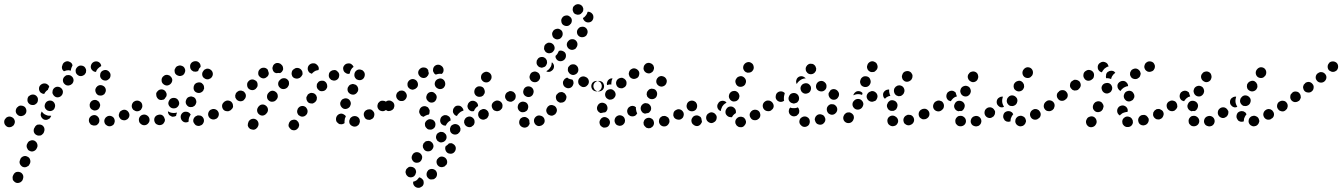

<svg xmlns="http://www.w3.org/2000/svg" viewBox="-45 -582 6404 916"><path d="M16 275Q18 280 22 283Q25 287 30 289Q34 291 39 291Q44 291 49 289Q53 288 57 284Q61 281 63 276L64 273Q68 263 65 254Q61 244 52 240Q42 236 32 239Q23 243 19 252L17 256Q15 260 15 265Q15 270 16 275ZM63 214Q68 216 73 216Q78 216 82 214Q87 212 91 209Q94 206 96 201L98 198Q102 188 98 178Q95 169 85 165Q76 160 66 164Q56 168 52 177L51 181Q46 190 50 200Q54 209 63 214ZM84 124Q86 129 89 133Q92 136 97 138Q106 143 116 139Q126 135 130 126L132 122Q134 118 134 113Q134 108 132 103Q130 98 127 95Q123 91 119 89Q109 85 100 89Q90 92 86 102L84 105Q82 110 82 115Q82 120 84 124ZM131 63Q135 65 140 65Q145 65 150 64Q154 62 158 58Q162 55 164 50L165 47Q169 38 166 28Q162 18 153 14Q148 12 143 12Q138 12 133 13Q129 15 125 19Q122 22 120 27L118 30Q114 39 117 49Q121 59 131 63ZM19 -18Q11 -25 1 -26Q-9 -26 -17 -19V-18Q-25 -11 -25 -1Q-25 10 -18 17Q-11 25 -1 25Q10 25 17 18H18Q25 10 26 0Q26 -10 19 -18ZM499 9Q501 5 502 0Q503 -4 502 -9Q500 -20 492 -25Q483 -31 473 -29Q468 -28 464 -25Q459 -22 457 -18Q454 -14 453 -9Q452 -4 453 0Q455 11 464 16Q472 22 482 20H483Q487 19 492 16Q496 14 499 9ZM404 17Q409 17 414 16Q418 14 422 10Q429 3 429 -7Q429 -18 422 -25Q419 -29 414 -31Q410 -33 405 -33Q400 -33 395 -31Q390 -29 387 -26Q379 -19 379 -8Q379 2 386 9Q386 10 386 10Q390 14 395 15Q399 17 404 17ZM572 -28Q573 -33 572 -38Q571 -42 568 -47Q563 -55 553 -58Q543 -60 534 -54Q529 -52 526 -47Q524 -43 523 -39Q521 -34 522 -29Q523 -24 526 -20Q531 -11 541 -9Q552 -6 560 -12H561Q565 -15 568 -19Q571 -23 572 -28ZM164 -12Q169 -10 174 -10Q179 -10 183 -12Q188 -14 192 -17Q195 -20 197 -25L199 -28Q199 -29 199 -29Q199 -30 199 -30Q196 -30 193 -30Q184 -29 176 -33Q167 -36 161 -42Q157 -46 154 -50Q154 -50 154 -49Q153 -49 153 -49L152 -45Q147 -36 151 -26Q155 -17 164 -12ZM74 -71Q71 -74 66 -76Q61 -78 57 -78Q52 -79 47 -77Q42 -75 39 -71H38Q31 -64 30 -53Q30 -43 37 -36Q41 -32 45 -30Q50 -28 55 -28Q60 -28 64 -30Q69 -31 73 -35Q81 -42 81 -53Q81 -63 74 -71ZM629 -91Q626 -95 622 -98Q618 -101 613 -102Q608 -102 603 -101Q599 -100 595 -97H594Q586 -91 584 -81Q582 -71 588 -62Q591 -58 595 -56Q600 -53 604 -52Q609 -51 614 -52Q619 -53 623 -56V-57Q632 -62 634 -73Q635 -83 629 -91ZM202 -101Q192 -104 183 -100Q174 -96 170 -86Q168 -81 168 -76Q168 -71 170 -67Q172 -62 176 -59Q179 -55 184 -54Q194 -50 203 -54Q213 -58 216 -68Q220 -78 216 -87Q212 -97 202 -101ZM385 -69Q383 -73 383 -78Q382 -83 384 -88Q387 -98 397 -103Q406 -107 416 -104Q420 -102 424 -99Q428 -96 430 -91Q432 -87 433 -82Q433 -77 431 -72Q429 -65 423 -60Q416 -55 409 -55Q407 -55 405 -55Q405 -55 404 -55Q403 -55 402 -56Q401 -56 400 -56Q395 -58 391 -61Q387 -65 385 -69ZM129 -124Q122 -131 112 -131Q102 -131 94 -124H93Q86 -117 86 -106Q85 -96 93 -88Q100 -81 110 -81Q121 -80 128 -88H129Q136 -95 136 -106Q137 -116 129 -124ZM250 -128Q256 -136 255 -147Q253 -157 245 -163Q237 -169 226 -168Q216 -166 210 -158Q207 -154 206 -149Q205 -144 205 -139Q206 -134 209 -130Q211 -126 215 -123Q223 -116 234 -118Q244 -120 250 -128ZM426 -127Q430 -126 435 -126Q440 -126 445 -128Q449 -130 453 -133Q456 -137 458 -142Q462 -151 458 -161Q454 -170 444 -174Q439 -176 434 -176Q429 -176 425 -174Q420 -172 417 -168Q413 -165 412 -160H411Q408 -150 412 -141Q416 -131 426 -127ZM156 -136Q152 -138 148 -141Q141 -149 141 -159Q141 -170 149 -177Q157 -184 167 -184Q178 -184 185 -176Q186 -175 188 -173Q189 -171 190 -168Q186 -162 184 -155Q184 -154 184 -154Q180 -151 176 -148Q170 -142 166 -134Q161 -134 156 -136ZM299 -216Q295 -220 291 -222Q286 -224 281 -224Q276 -224 272 -223Q267 -221 264 -217H263Q256 -210 255 -200Q255 -189 262 -182Q266 -178 270 -176Q275 -174 280 -174Q285 -174 289 -176Q294 -177 297 -181H298Q305 -188 306 -198Q306 -209 299 -216ZM454 -198Q464 -196 472 -203Q481 -209 482 -219Q484 -230 477 -238Q471 -246 461 -248Q451 -249 442 -243Q434 -237 433 -227V-226Q431 -216 437 -208Q444 -199 454 -198ZM352 -222Q357 -224 360 -228Q363 -232 365 -236Q366 -241 366 -246Q366 -251 363 -256Q359 -265 349 -268Q339 -271 330 -267V-266H329Q325 -264 322 -260Q319 -257 317 -252Q315 -247 316 -242Q316 -237 318 -233Q323 -224 333 -220Q343 -217 352 -222ZM411 -289H412Q422 -290 430 -283Q437 -277 438 -267Q433 -264 429 -261Q421 -255 416 -247Q414 -243 413 -239Q403 -239 396 -246Q389 -252 388 -262Q388 -272 394 -280Q401 -288 411 -289ZM260 -242Q253 -247 251 -255Q249 -264 253 -271L254 -275Q258 -284 268 -288Q278 -292 287 -287Q292 -285 296 -281Q300 -276 301 -270Q298 -265 296 -259Q293 -252 293 -245Q288 -246 282 -247Q272 -247 263 -243Q261 -243 260 -242Z M927 -14Q926 -18 923 -22Q920 -26 915 -29Q911 -31 906 -31Q901 -32 896 -31L895 -30Q885 -27 880 -18Q875 -9 878 1Q880 5 883 9Q886 13 890 16Q895 18 900 19Q905 19 909 18L910 17Q920 15 925 5Q930 -4 927 -14ZM664 4Q670 -4 668 -15Q666 -25 657 -31Q657 -31 657 -31Q648 -37 638 -35Q628 -33 622 -25Q616 -16 618 -6Q619 4 628 10Q629 11 629 11Q638 17 648 15Q658 13 664 4ZM740 -1Q742 -6 742 -11Q741 -16 739 -20Q735 -30 726 -34Q716 -37 707 -33H706Q696 -29 692 -19Q689 -9 693 0Q697 10 707 13Q716 17 726 13H727Q731 11 735 7Q738 3 740 -1ZM824 -6Q821 -9 819 -14Q817 -19 817 -24Q817 -24 817 -25Q817 -35 825 -43Q833 -50 843 -49Q850 -49 856 -45Q862 -41 865 -35Q862 -32 861 -29Q856 -21 855 -11Q855 -6 855 -2Q852 0 849 1Q845 2 842 2Q837 2 832 0Q828 -2 824 -6ZM996 -49Q991 -58 981 -61Q971 -64 962 -59H961Q952 -54 949 -44Q946 -34 951 -25Q956 -16 966 -13Q976 -10 985 -15H986Q995 -20 998 -30Q1001 -40 996 -49ZM761 -35Q759 -39 757 -43Q756 -47 756 -51Q761 -48 766 -46Q774 -43 783 -43H784H785Q792 -43 799 -45Q799 -44 799 -43Q796 -37 795 -29Q791 -27 787 -26Q782 -25 778 -25Q773 -26 769 -29Q764 -31 761 -35ZM591 -58Q595 -55 600 -53Q604 -51 609 -51Q614 -51 619 -53Q623 -55 627 -58Q630 -62 632 -67Q634 -71 634 -76V-77Q634 -88 627 -95Q619 -102 609 -102Q604 -102 599 -100Q595 -98 591 -95Q588 -91 586 -86Q584 -82 584 -77V-76Q584 -71 586 -66Q588 -62 591 -58ZM1062 -89Q1059 -94 1055 -97Q1051 -100 1046 -101Q1041 -102 1037 -101Q1032 -101 1027 -98V-97Q1018 -92 1015 -82Q1013 -72 1018 -63Q1020 -59 1024 -56Q1028 -53 1033 -52Q1038 -51 1043 -51Q1048 -52 1052 -55H1053Q1062 -60 1064 -70Q1067 -80 1062 -89ZM784 -65H785Q795 -65 802 -72Q810 -80 810 -90Q809 -100 802 -108Q795 -115 784 -115Q773 -115 766 -108Q759 -100 758 -90Q758 -80 766 -72Q773 -65 783 -65ZM855 -73Q860 -71 865 -71Q870 -71 874 -72Q879 -74 883 -77Q886 -80 889 -85V-86Q894 -95 890 -105Q887 -115 878 -119Q873 -121 868 -122Q863 -122 858 -120Q854 -119 850 -116Q846 -112 844 -108V-107Q839 -98 842 -88Q846 -78 855 -73ZM701 -124Q701 -124 701 -125Q700 -130 700 -135Q701 -140 704 -144Q707 -148 711 -151Q715 -154 720 -155Q730 -157 738 -152Q747 -146 749 -136Q750 -136 750 -136Q750 -133 750 -129Q750 -126 749 -123Q744 -117 740 -110Q738 -108 736 -107Q734 -106 731 -106Q721 -103 712 -108Q704 -114 701 -124ZM879 -157Q880 -152 883 -148Q886 -144 890 -142Q899 -137 909 -139Q919 -142 925 -150V-151Q928 -156 929 -160Q929 -165 928 -170Q927 -175 924 -179Q921 -183 917 -186Q908 -191 898 -188Q888 -186 882 -177V-176Q879 -172 879 -167Q878 -162 879 -157ZM734 -181Q742 -174 752 -174Q762 -175 769 -182L770 -183Q777 -191 777 -201Q776 -211 768 -218Q765 -222 760 -223Q755 -225 751 -225Q746 -225 741 -223Q737 -220 733 -217L732 -216Q725 -208 726 -198Q726 -188 734 -181ZM931 -208Q935 -205 940 -204Q945 -203 950 -204Q954 -205 959 -208Q963 -210 965 -214L966 -215Q972 -224 970 -234Q968 -244 959 -250Q955 -253 950 -254Q945 -255 940 -254Q936 -253 931 -250Q927 -247 925 -243L924 -242Q918 -234 920 -223Q922 -213 931 -208ZM789 -252Q787 -248 788 -243Q788 -238 790 -233Q795 -224 805 -221Q814 -217 824 -222H825Q834 -227 837 -237Q841 -246 836 -256Q832 -265 822 -268Q812 -272 803 -267H802Q797 -265 794 -261Q791 -257 789 -252ZM889 -240H888Q883 -240 878 -241Q874 -243 870 -246Q866 -250 864 -254Q862 -259 862 -264Q861 -274 868 -282Q875 -289 885 -290H886Q896 -291 904 -284Q912 -277 912 -266Q912 -266 912 -265Q912 -264 912 -263Q909 -260 906 -256L905 -255Q902 -249 900 -243Q897 -242 894 -241Q892 -240 889 -240Z M1381 8Q1380 3 1377 -1Q1374 -5 1370 -8Q1361 -13 1351 -10Q1341 -8 1336 1L1335 2Q1333 6 1332 11Q1331 16 1332 21Q1334 25 1337 29Q1340 33 1344 36Q1353 41 1363 39Q1373 36 1378 27H1379Q1381 22 1382 17Q1383 13 1381 8ZM1178 -11Q1169 -17 1159 -15Q1149 -13 1143 -5L1141 -2Q1139 2 1138 7Q1137 12 1137 16Q1138 21 1141 26Q1144 30 1148 33Q1152 35 1157 36Q1162 37 1166 37Q1171 36 1176 33Q1180 30 1183 26L1184 24Q1190 15 1188 5Q1186 -5 1178 -11ZM1669 8Q1671 4 1672 -1Q1672 -6 1671 -11Q1668 -21 1658 -26Q1649 -30 1639 -27H1638Q1634 -25 1630 -22Q1626 -19 1624 -14Q1622 -10 1621 -5Q1621 0 1622 5Q1626 15 1635 19Q1644 24 1654 21H1655Q1659 19 1663 16Q1667 13 1669 8ZM1566 4Q1562 1 1560 -3Q1558 -8 1558 -13V-14Q1558 -24 1565 -32Q1572 -39 1582 -40Q1587 -40 1592 -38Q1596 -36 1600 -33Q1601 -32 1603 -30Q1604 -28 1605 -27Q1604 -26 1604 -25Q1599 -16 1599 -6Q1598 0 1599 5Q1596 8 1592 9Q1588 11 1584 11Q1579 11 1574 10Q1570 8 1566 4ZM1738 -48Q1735 -52 1732 -55Q1728 -59 1723 -60Q1718 -61 1713 -60Q1708 -60 1704 -57H1703Q1694 -52 1691 -42Q1689 -32 1694 -23Q1696 -18 1700 -15Q1704 -12 1709 -11Q1714 -10 1719 -10Q1724 -11 1728 -14H1729Q1738 -19 1740 -29Q1743 -39 1738 -48ZM1422 -56Q1421 -61 1418 -65Q1416 -69 1412 -72Q1403 -78 1393 -76Q1383 -74 1377 -65L1376 -64Q1374 -60 1373 -55Q1372 -50 1373 -45Q1374 -41 1377 -36Q1379 -32 1384 -30Q1392 -24 1402 -26Q1412 -28 1418 -37H1419Q1421 -42 1422 -46Q1423 -51 1422 -56ZM1222 -79Q1218 -82 1213 -83Q1208 -84 1203 -83Q1198 -82 1194 -79Q1190 -76 1187 -72L1186 -70Q1180 -61 1182 -51Q1184 -41 1193 -35Q1197 -32 1202 -31Q1207 -30 1211 -31Q1216 -32 1220 -35Q1225 -38 1227 -42L1229 -44Q1235 -53 1233 -63Q1231 -73 1222 -79ZM1805 -72Q1806 -77 1805 -82Q1804 -87 1801 -91Q1796 -100 1785 -101Q1775 -103 1767 -98L1766 -97Q1762 -94 1759 -90Q1757 -86 1756 -81Q1755 -76 1756 -71Q1757 -66 1760 -62Q1765 -54 1776 -52Q1786 -50 1794 -56H1795Q1799 -59 1802 -63Q1805 -67 1805 -72ZM1067 -73Q1067 -78 1066 -83Q1065 -88 1062 -92Q1057 -100 1046 -102Q1036 -104 1028 -98H1027Q1023 -95 1020 -90Q1017 -86 1016 -81Q1016 -76 1017 -72Q1018 -67 1020 -63Q1026 -54 1037 -52Q1047 -51 1055 -56L1056 -57Q1060 -60 1063 -64Q1066 -68 1067 -73ZM1593 -64Q1598 -62 1602 -62Q1607 -62 1612 -64Q1617 -66 1620 -69Q1624 -72 1626 -77V-78Q1631 -87 1627 -97Q1623 -107 1614 -111Q1609 -113 1604 -113Q1599 -113 1595 -111Q1590 -110 1586 -106Q1583 -103 1581 -98L1580 -97Q1576 -88 1580 -78Q1584 -69 1593 -64ZM1467 -117Q1466 -122 1464 -126Q1461 -131 1457 -134Q1453 -137 1448 -138Q1444 -139 1439 -139Q1434 -138 1429 -135Q1425 -133 1422 -129V-128Q1419 -124 1417 -119Q1416 -115 1417 -110Q1417 -105 1420 -101Q1422 -96 1426 -93Q1430 -90 1435 -89Q1440 -88 1445 -88Q1450 -89 1454 -92Q1458 -94 1461 -98L1462 -99Q1465 -103 1466 -107Q1467 -112 1467 -117ZM1271 -143Q1263 -150 1252 -149Q1242 -147 1236 -139L1234 -137Q1228 -129 1229 -118Q1230 -108 1238 -102Q1246 -95 1257 -97Q1267 -98 1273 -106L1275 -108Q1282 -117 1280 -127Q1279 -137 1271 -143ZM1122 -141Q1119 -145 1115 -147Q1110 -149 1105 -150Q1100 -150 1095 -149Q1091 -147 1087 -144L1086 -143Q1082 -140 1080 -136Q1078 -131 1077 -126Q1077 -121 1078 -116Q1080 -112 1083 -108Q1090 -100 1100 -99Q1111 -98 1119 -105V-106Q1127 -113 1128 -123Q1129 -133 1122 -141ZM1626 -134Q1635 -129 1645 -131Q1655 -134 1660 -143L1661 -144Q1666 -153 1663 -163Q1660 -173 1651 -178Q1646 -180 1641 -181Q1637 -182 1632 -180Q1627 -179 1623 -176Q1619 -173 1617 -168H1616Q1611 -158 1614 -148Q1617 -139 1626 -134ZM1516 -173Q1516 -178 1514 -182Q1512 -187 1509 -190Q1501 -198 1491 -197Q1480 -197 1473 -190V-189Q1469 -185 1467 -181Q1466 -176 1466 -171Q1466 -166 1468 -162Q1470 -157 1474 -154Q1481 -146 1491 -147Q1502 -147 1509 -154L1510 -155Q1513 -159 1515 -163Q1517 -168 1516 -173ZM1177 -196Q1173 -199 1168 -201Q1164 -203 1159 -203Q1154 -203 1149 -201Q1145 -199 1141 -195Q1133 -187 1134 -177Q1134 -166 1141 -159Q1149 -152 1159 -152Q1169 -152 1177 -160V-161Q1185 -168 1184 -178Q1184 -189 1177 -196ZM1334 -184Q1334 -189 1333 -193Q1331 -198 1327 -202Q1320 -209 1310 -209Q1299 -209 1292 -202L1290 -200Q1282 -193 1282 -182Q1282 -172 1289 -165Q1296 -157 1307 -157Q1317 -157 1325 -164L1327 -166Q1330 -170 1332 -174Q1334 -179 1334 -184ZM1569 -237Q1566 -241 1562 -244Q1558 -247 1553 -248Q1548 -248 1543 -247Q1539 -246 1534 -243Q1525 -237 1524 -227Q1522 -216 1528 -208Q1531 -204 1535 -201Q1539 -199 1544 -198Q1549 -197 1554 -198Q1559 -199 1563 -202Q1572 -208 1573 -219Q1575 -229 1569 -237ZM1650 -210Q1653 -206 1657 -203Q1661 -201 1666 -200Q1676 -198 1685 -204Q1693 -210 1695 -221Q1696 -226 1695 -231Q1694 -236 1691 -240Q1688 -244 1684 -247Q1680 -249 1675 -250Q1664 -252 1656 -246Q1648 -240 1646 -230V-229Q1645 -224 1646 -219Q1647 -214 1650 -210ZM1398 -226Q1399 -231 1398 -236Q1398 -241 1395 -245Q1390 -254 1380 -257Q1370 -260 1361 -255L1359 -253Q1354 -251 1351 -247Q1348 -243 1347 -238Q1346 -234 1346 -229Q1347 -224 1349 -219Q1354 -210 1364 -208Q1374 -205 1383 -210L1386 -211Q1390 -214 1393 -218Q1396 -222 1398 -226ZM1230 -216H1229Q1222 -208 1211 -208Q1201 -209 1194 -216Q1186 -223 1187 -234Q1187 -244 1194 -251L1195 -252Q1202 -259 1213 -259Q1223 -259 1230 -252Q1231 -251 1232 -250Q1232 -249 1233 -248Q1233 -246 1234 -244Q1235 -239 1237 -235Q1238 -230 1236 -225Q1234 -220 1230 -216ZM1642 -263Q1638 -272 1630 -277Q1622 -281 1613 -279H1612Q1602 -277 1596 -268Q1590 -260 1593 -249Q1595 -239 1604 -234Q1612 -228 1622 -230L1623 -231Q1623 -232 1623 -233H1624Q1625 -242 1630 -250Q1634 -258 1642 -263ZM1423 -254Q1423 -265 1430 -272Q1437 -279 1447 -280H1450H1451Q1461 -280 1468 -272Q1476 -265 1476 -254Q1476 -253 1475 -251Q1475 -250 1475 -248Q1468 -247 1462 -245Q1453 -241 1446 -234Q1444 -232 1443 -230Q1439 -231 1436 -233Q1433 -234 1430 -237Q1427 -240 1425 -245Q1423 -249 1423 -254ZM1260 -241Q1257 -245 1256 -250Q1254 -255 1255 -260Q1256 -265 1258 -269Q1263 -278 1273 -281Q1283 -283 1292 -278Q1293 -278 1294 -277Q1298 -274 1301 -270Q1304 -266 1305 -261Q1306 -257 1306 -252Q1305 -247 1302 -243Q1300 -239 1297 -237Q1295 -235 1291 -233Q1289 -234 1286 -234Q1279 -234 1272 -233Q1271 -233 1270 -234Q1269 -234 1268 -235Q1267 -235 1267 -235Q1263 -237 1260 -241Z M1961 266Q1964 267 1966 269Q1970 272 1973 276Q1976 280 1976 285Q1977 290 1976 295Q1975 300 1972 304Q1969 308 1964 310Q1960 313 1955 314Q1944 315 1936 309Q1928 303 1926 293Q1926 291 1926 289Q1926 287 1926 285Q1936 283 1944 277Q1950 271 1955 264Q1958 265 1961 266ZM1997 267Q2001 271 2005 273Q2010 275 2015 274Q2020 274 2024 273Q2029 271 2032 267H2033Q2040 259 2040 249Q2040 239 2033 231Q2025 224 2015 224Q2005 224 1997 231V232Q1990 239 1990 250Q1990 260 1997 267ZM1918 214Q1913 213 1908 214Q1904 215 1900 219Q1896 222 1893 226Q1891 230 1890 235V236Q1889 241 1891 245Q1892 250 1895 254Q1898 258 1902 261Q1906 263 1911 264Q1922 265 1930 259Q1938 252 1939 242H1940Q1941 231 1935 223Q1928 215 1918 214ZM2048 211Q2052 214 2057 215Q2062 216 2067 215Q2072 214 2076 212Q2080 209 2083 205H2084Q2090 196 2088 186Q2086 176 2078 170Q2069 164 2059 165Q2049 167 2043 176H2042Q2036 185 2038 195Q2040 205 2048 211ZM1959 149Q1951 143 1940 144Q1930 146 1924 154V155Q1918 163 1919 173Q1921 183 1929 190Q1937 196 1948 194Q1958 193 1964 184Q1970 175 1969 165Q1967 155 1959 149ZM2117 105Q2126 110 2129 120Q2131 130 2126 139Q2123 144 2119 147Q2115 150 2110 151Q2105 152 2101 151Q2096 151 2091 148Q2083 143 2080 133Q2077 123 2082 114Q2084 114 2085 113Q2092 108 2097 102Q2098 102 2098 102Q2098 102 2098 102Q2103 101 2108 101Q2113 102 2117 105ZM2017 99Q2014 96 2010 93Q2006 91 2001 90Q1996 90 1991 91Q1986 92 1982 95V96Q1978 99 1975 103Q1973 108 1972 113Q1972 118 1973 122Q1975 127 1978 131Q1984 139 1994 140Q2005 141 2013 135Q2021 128 2023 118Q2024 108 2017 99ZM2082 59Q2079 55 2075 52Q2071 49 2067 48Q2062 47 2057 47Q2052 48 2048 51H2047Q2038 56 2036 66Q2033 76 2039 85Q2041 90 2045 92Q2049 95 2054 97Q2059 98 2064 97Q2069 96 2073 94L2074 93Q2082 88 2085 78Q2087 68 2082 59ZM2151 42Q2152 37 2152 32Q2151 27 2149 23Q2144 14 2134 11Q2124 8 2115 13Q2110 15 2107 19Q2104 23 2103 28Q2101 32 2102 37Q2102 42 2104 47Q2109 56 2119 59Q2129 62 2138 57H2139Q2143 54 2146 50Q2149 47 2151 42ZM2032 16Q2033 11 2032 6Q2031 1 2028 -3Q2025 -7 2021 -10Q2016 -12 2011 -13Q2001 -15 1992 -8Q1984 -2 1982 8Q1982 13 1983 18Q1984 22 1987 26Q1990 30 1994 33Q1998 36 2003 36H2004Q2014 38 2022 32Q2031 26 2032 16ZM2218 7Q2220 2 2219 -3Q2219 -8 2217 -12Q2212 -21 2202 -25Q2192 -28 2183 -23H2182Q2178 -20 2175 -17Q2172 -13 2170 -8Q2169 -3 2169 2Q2170 7 2172 11Q2177 20 2186 23Q2196 27 2206 22V21Q2210 19 2214 15Q2217 12 2218 7ZM2058 5Q2053 -4 2056 -14Q2058 -24 2067 -29L2068 -30Q2072 -32 2077 -33Q2082 -33 2087 -32Q2092 -30 2096 -27Q2100 -24 2102 -20Q2104 -17 2104 -14Q2105 -11 2105 -8Q2105 -7 2105 -7H2104Q2096 -3 2090 4Q2085 10 2082 17Q2080 18 2078 17Q2075 17 2073 17Q2068 15 2064 12Q2060 9 2058 5ZM2286 -30Q2287 -35 2287 -40Q2286 -45 2284 -49Q2278 -58 2269 -61Q2259 -64 2250 -58H2249Q2245 -56 2242 -52Q2238 -48 2237 -43Q2236 -38 2236 -33Q2237 -28 2239 -24Q2244 -15 2254 -12Q2264 -9 2273 -15H2274Q2278 -17 2281 -21Q2284 -25 2286 -30ZM1959 -37Q1956 -41 1955 -46Q1954 -51 1956 -56Q1958 -66 1967 -72Q1976 -77 1986 -75Q1991 -73 1995 -71Q1999 -68 2001 -63Q2004 -59 2005 -54Q2005 -49 2004 -44Q2004 -42 2003 -39Q2002 -37 2000 -35Q1998 -35 1997 -35Q1987 -32 1979 -27Q1978 -26 1977 -25Q1976 -25 1975 -25Q1975 -25 1974 -25Q1969 -27 1965 -29Q1961 -32 1959 -37ZM2162 -53Q2164 -54 2166 -54Q2166 -59 2164 -63Q2162 -67 2159 -70Q2152 -78 2142 -78Q2132 -79 2124 -72V-71Q2120 -68 2118 -63Q2116 -59 2116 -54Q2115 -49 2117 -44Q2119 -40 2122 -36Q2125 -33 2128 -31Q2131 -30 2134 -29H2135Q2139 -37 2146 -43Q2153 -50 2162 -53ZM2187 -67Q2185 -72 2185 -77Q2186 -82 2188 -87Q2193 -96 2202 -100Q2212 -103 2221 -99Q2228 -96 2232 -90Q2236 -84 2236 -76Q2229 -72 2224 -66Q2219 -60 2216 -52Q2212 -51 2208 -51Q2203 -51 2200 -53Q2195 -55 2192 -59Q2188 -63 2187 -67ZM2347 -91Q2344 -95 2340 -98Q2336 -100 2331 -101Q2326 -102 2321 -101Q2316 -100 2312 -97Q2303 -91 2301 -81Q2300 -71 2306 -62Q2308 -58 2313 -55Q2317 -53 2322 -52Q2327 -51 2331 -52Q2336 -53 2340 -56H2341Q2349 -62 2351 -72Q2353 -82 2347 -91ZM1836 -73Q1837 -78 1836 -83Q1835 -88 1832 -92Q1829 -96 1825 -98Q1821 -101 1816 -102Q1811 -103 1806 -102Q1801 -101 1797 -98V-97Q1793 -95 1790 -90Q1787 -86 1786 -81Q1786 -76 1787 -72Q1788 -67 1791 -63Q1793 -59 1798 -56Q1802 -53 1807 -52Q1812 -52 1816 -53Q1821 -54 1825 -57H1826Q1830 -60 1833 -64Q1835 -68 1836 -73ZM1989 -113Q1990 -108 1993 -104Q1996 -100 2000 -97Q2008 -91 2019 -93Q2029 -95 2034 -104L2035 -105Q2037 -109 2038 -114Q2039 -119 2038 -123Q2037 -128 2034 -132Q2031 -136 2027 -139Q2019 -145 2009 -143Q1998 -141 1993 -132L1992 -131Q1990 -127 1989 -122Q1988 -117 1989 -113ZM1889 -142Q1886 -146 1881 -148Q1877 -150 1872 -150Q1867 -150 1862 -149Q1858 -147 1854 -143H1853Q1846 -136 1845 -126Q1845 -115 1852 -108Q1859 -100 1869 -100Q1880 -99 1887 -106L1888 -107Q1895 -114 1896 -124Q1896 -134 1889 -142ZM2232 -122Q2237 -120 2242 -120Q2247 -120 2251 -121Q2256 -123 2260 -126Q2263 -130 2265 -134L2266 -135Q2270 -144 2266 -154Q2263 -164 2254 -168Q2244 -172 2234 -169Q2225 -165 2220 -156V-155Q2216 -146 2219 -136Q2223 -126 2232 -122ZM1941 -198Q1933 -205 1923 -205Q1912 -204 1905 -196Q1898 -188 1899 -178Q1899 -167 1907 -161Q1911 -157 1915 -156Q1920 -154 1925 -154Q1930 -155 1934 -157Q1939 -159 1942 -163H1943Q1950 -171 1949 -181Q1948 -191 1941 -198ZM2043 -160Q2052 -155 2062 -158Q2072 -161 2076 -170L2077 -171Q2081 -180 2078 -190Q2075 -200 2066 -205Q2057 -210 2047 -206Q2037 -203 2032 -194Q2027 -184 2030 -175Q2033 -165 2043 -160ZM2264 -191Q2274 -187 2283 -190Q2293 -194 2297 -203L2298 -204Q2302 -213 2299 -223Q2295 -233 2286 -237Q2276 -242 2267 -238Q2257 -234 2252 -225Q2248 -215 2251 -205Q2255 -196 2264 -191ZM1992 -217V-216Q1984 -209 1974 -210Q1963 -211 1957 -219Q1950 -226 1950 -237Q1951 -247 1959 -254Q1967 -261 1977 -260Q1988 -260 1995 -252Q1996 -251 1996 -250Q1997 -248 1998 -247Q1998 -240 2001 -233Q2000 -228 1998 -224Q1996 -220 1992 -217ZM2023 -259Q2027 -268 2037 -272Q2047 -275 2056 -271L2057 -270Q2066 -266 2070 -256Q2073 -246 2069 -237Q2068 -235 2066 -233Q2065 -231 2063 -229Q2061 -230 2060 -230Q2050 -231 2040 -228Q2037 -227 2034 -226Q2030 -228 2027 -231Q2024 -235 2022 -240Q2020 -244 2021 -249Q2021 -254 2023 -259Z M2439 19Q2439 18 2438 18Q2431 10 2432 -1Q2433 -11 2440 -18Q2444 -21 2449 -23Q2453 -24 2458 -24Q2463 -24 2468 -21Q2472 -19 2476 -15Q2476 -15 2476 -15Q2477 -14 2478 -12Q2479 -11 2480 -9Q2480 -3 2481 2Q2481 5 2482 8Q2481 11 2479 14Q2477 18 2475 20Q2467 27 2457 27Q2446 26 2439 19ZM2550 -19Q2544 -28 2534 -30Q2524 -33 2515 -28L2514 -27Q2506 -22 2503 -12Q2501 -2 2506 7Q2509 12 2513 15Q2517 17 2521 19Q2526 20 2531 19Q2536 18 2540 16L2541 15Q2550 10 2553 0Q2555 -10 2550 -19ZM2604 -74Q2600 -78 2595 -79Q2591 -81 2586 -81Q2581 -81 2576 -79Q2572 -76 2568 -73V-72Q2561 -64 2561 -54Q2562 -44 2569 -37Q2573 -33 2578 -32Q2582 -30 2587 -30Q2592 -30 2597 -33Q2601 -35 2605 -38V-39Q2612 -47 2612 -57Q2611 -67 2604 -74ZM2443 -47Q2448 -46 2453 -47Q2458 -47 2462 -50Q2467 -52 2470 -56Q2473 -60 2474 -65V-66Q2476 -70 2475 -75Q2475 -80 2472 -85Q2470 -89 2466 -92Q2462 -95 2457 -96Q2447 -99 2438 -94Q2429 -89 2426 -79V-78Q2423 -68 2428 -59Q2433 -50 2443 -47ZM2352 -73Q2353 -78 2352 -83Q2351 -88 2348 -92Q2342 -100 2332 -102Q2322 -104 2314 -98H2313Q2304 -92 2302 -81Q2301 -71 2306 -63Q2312 -54 2323 -52Q2333 -51 2341 -56L2342 -57Q2346 -60 2349 -64Q2352 -68 2352 -73ZM2657 -124Q2655 -129 2652 -133Q2650 -137 2645 -139Q2641 -142 2636 -143Q2631 -143 2626 -142Q2622 -141 2618 -138Q2614 -135 2611 -131L2610 -130Q2605 -121 2608 -111Q2610 -101 2619 -96Q2623 -93 2628 -92Q2633 -92 2638 -93Q2643 -94 2647 -97Q2651 -100 2653 -104L2654 -105Q2656 -109 2657 -114Q2658 -119 2657 -124ZM2411 -137Q2408 -141 2404 -144Q2399 -146 2395 -147Q2390 -148 2385 -147Q2380 -145 2376 -142H2375Q2367 -136 2365 -126Q2363 -115 2370 -107Q2372 -103 2377 -100Q2381 -98 2386 -97Q2391 -96 2396 -97Q2400 -99 2404 -101L2405 -102Q2414 -108 2415 -118Q2417 -129 2411 -137ZM2467 -121Q2476 -117 2486 -121Q2495 -125 2499 -135V-136Q2503 -145 2499 -155Q2495 -164 2486 -168Q2476 -172 2466 -168Q2457 -164 2453 -154V-153Q2449 -144 2453 -134Q2457 -125 2467 -121ZM2837 -171Q2837 -176 2835 -180Q2834 -185 2830 -189Q2827 -192 2822 -194Q2817 -196 2812 -196H2811Q2801 -196 2794 -189Q2786 -182 2786 -171Q2786 -166 2788 -162Q2790 -157 2793 -153Q2797 -150 2801 -148Q2806 -146 2811 -146H2812Q2822 -146 2830 -153Q2837 -160 2837 -171ZM2689 -178V-177Q2685 -167 2676 -163Q2666 -159 2657 -163Q2647 -167 2643 -176Q2639 -186 2642 -195L2643 -196Q2645 -202 2650 -206Q2655 -210 2661 -212Q2666 -207 2673 -205Q2679 -203 2686 -202Q2688 -200 2689 -197Q2690 -194 2691 -191Q2691 -189 2691 -187Q2691 -185 2691 -182Q2690 -180 2689 -178ZM2744 -167Q2749 -168 2753 -171Q2757 -174 2760 -178Q2766 -187 2764 -197Q2762 -207 2753 -213H2752Q2743 -219 2733 -217Q2723 -215 2717 -206Q2712 -198 2714 -187Q2716 -177 2725 -172V-171Q2730 -168 2734 -167Q2739 -166 2744 -167ZM2496 -192Q2505 -188 2515 -191Q2525 -195 2529 -204L2530 -205Q2534 -215 2530 -224Q2527 -234 2517 -238Q2508 -243 2498 -239Q2488 -236 2484 -226V-225Q2479 -216 2483 -206Q2487 -196 2496 -192ZM2700 -227Q2709 -231 2713 -241Q2716 -251 2712 -260V-261Q2707 -270 2698 -274Q2688 -277 2678 -273Q2674 -271 2671 -267Q2667 -264 2665 -259Q2664 -254 2664 -249Q2664 -244 2666 -240L2667 -239Q2671 -230 2681 -226Q2690 -222 2700 -227ZM2589 -246 2588 -245Q2582 -240 2575 -239Q2567 -238 2561 -242Q2566 -245 2571 -249Q2578 -255 2582 -263L2583 -264Q2587 -272 2587 -281Q2588 -283 2588 -285Q2589 -284 2590 -283Q2591 -282 2592 -281Q2599 -273 2598 -263Q2597 -252 2589 -246ZM2516 -276Q2517 -272 2521 -268Q2524 -264 2528 -262Q2533 -260 2538 -259Q2543 -259 2547 -261Q2552 -262 2556 -265Q2560 -269 2562 -273V-274Q2565 -279 2565 -283Q2565 -288 2564 -293Q2562 -298 2559 -302Q2556 -305 2551 -308Q2542 -312 2532 -309Q2522 -306 2518 -296H2517Q2515 -291 2515 -286Q2514 -281 2516 -276ZM2649 -333Q2643 -338 2636 -340Q2628 -342 2621 -339Q2620 -335 2617 -331V-330Q2613 -322 2606 -316Q2605 -316 2605 -315Q2605 -310 2606 -306Q2608 -302 2611 -298Q2618 -290 2629 -290Q2639 -290 2647 -297Q2655 -305 2655 -315Q2656 -325 2649 -333ZM2551 -346Q2553 -341 2556 -337Q2559 -333 2563 -331Q2572 -326 2582 -329Q2592 -331 2597 -341H2598Q2603 -351 2600 -360Q2597 -370 2588 -375Q2584 -378 2579 -378Q2574 -379 2569 -378Q2564 -376 2560 -373Q2556 -370 2554 -366L2553 -365Q2551 -360 2551 -355Q2550 -350 2551 -346ZM2702 -389Q2694 -396 2684 -395Q2674 -395 2667 -387L2666 -386Q2659 -379 2659 -368Q2660 -358 2667 -351Q2675 -344 2685 -344Q2696 -345 2703 -352V-353Q2710 -361 2710 -371Q2710 -381 2702 -389ZM2601 -398Q2610 -392 2620 -395Q2630 -397 2635 -406L2636 -407Q2641 -416 2639 -426Q2637 -436 2628 -441Q2619 -447 2609 -444Q2599 -442 2593 -433V-432Q2587 -424 2590 -414Q2592 -403 2601 -398ZM2747 -451Q2739 -456 2729 -454Q2719 -453 2713 -444L2712 -443Q2706 -435 2708 -424Q2710 -414 2719 -408Q2727 -403 2738 -405Q2748 -407 2754 -415V-416Q2760 -425 2758 -435Q2756 -445 2747 -451ZM2642 -463Q2651 -457 2661 -458Q2671 -459 2677 -468H2678Q2684 -477 2683 -487Q2682 -497 2673 -503Q2665 -510 2655 -508Q2645 -507 2638 -499V-498Q2631 -490 2633 -480Q2634 -469 2642 -463ZM2778 -519Q2775 -522 2770 -524Q2766 -526 2761 -526Q2760 -526 2760 -526Q2759 -526 2759 -526Q2759 -525 2758 -524Q2756 -515 2749 -507Q2744 -500 2736 -496Q2738 -487 2745 -481Q2752 -475 2761 -475Q2772 -475 2779 -482Q2786 -490 2786 -500V-501Q2786 -506 2784 -511Q2782 -515 2778 -519ZM2688 -544Q2687 -539 2687 -534Q2688 -529 2690 -525Q2692 -520 2696 -517Q2700 -514 2705 -513Q2710 -511 2715 -512Q2720 -512 2724 -515H2725Q2729 -518 2732 -522Q2735 -525 2737 -530Q2738 -535 2738 -540Q2737 -545 2735 -549Q2730 -558 2720 -561Q2710 -564 2701 -559H2700Q2696 -556 2692 -552Q2689 -549 2688 -544Z M3058 29Q3062 27 3066 24Q3070 21 3072 17Q3077 8 3074 -2Q3072 -12 3062 -17Q3053 -22 3043 -19Q3033 -16 3028 -7Q3026 -3 3025 2Q3025 7 3026 12Q3028 17 3031 20Q3034 24 3038 27Q3043 29 3048 30Q3053 30 3058 29ZM2846 26Q2841 27 2836 27Q2831 26 2827 23Q2818 18 2816 8Q2813 -2 2819 -11Q2824 -20 2834 -23Q2844 -25 2853 -19Q2857 -17 2860 -13Q2863 -9 2864 -5Q2864 -3 2865 -1Q2865 1 2865 3Q2865 6 2864 9Q2863 12 2861 15Q2859 19 2855 22Q2851 25 2846 26ZM3132 20Q3137 18 3140 15Q3144 11 3146 7Q3149 2 3149 -3Q3149 -7 3148 -12Q3146 -17 3143 -21Q3139 -24 3135 -26Q3130 -29 3125 -29Q3120 -29 3116 -28H3115Q3111 -26 3107 -23Q3103 -19 3101 -15Q3099 -10 3099 -5Q3098 0 3100 4Q3103 14 3113 19Q3122 23 3132 20ZM2936 0Q2937 -5 2937 -9Q2936 -14 2934 -19Q2929 -28 2919 -31Q2909 -34 2900 -29Q2891 -24 2888 -14Q2885 -4 2890 5Q2892 10 2896 13Q2900 16 2905 17Q2909 19 2914 18Q2919 18 2924 15Q2928 13 2931 9Q2935 5 2936 0ZM3216 -29Q3218 -34 3217 -39Q3217 -44 3214 -48Q3209 -57 3199 -60Q3189 -63 3180 -57Q3175 -55 3172 -51Q3169 -47 3168 -42Q3167 -37 3167 -32Q3168 -28 3170 -23Q3176 -14 3186 -12Q3196 -9 3205 -14Q3209 -17 3212 -20Q3215 -24 3216 -29ZM2989 -33Q2985 -29 2980 -28Q2975 -26 2970 -27Q2966 -27 2961 -29Q2957 -32 2953 -35Q2947 -43 2947 -53Q2948 -64 2956 -71Q2960 -74 2965 -76Q2969 -77 2974 -77Q2978 -76 2982 -75Q2986 -73 2989 -70Q2988 -63 2990 -56Q2991 -48 2995 -41Q2994 -39 2992 -37Q2991 -35 2989 -33ZM3016 -51Q3013 -55 3012 -60Q3011 -65 3012 -70Q3014 -80 3023 -86Q3031 -92 3041 -89Q3046 -89 3050 -86Q3054 -83 3057 -79Q3060 -75 3061 -70Q3062 -65 3061 -60Q3060 -54 3056 -50Q3053 -45 3048 -43Q3043 -42 3037 -41Q3035 -40 3034 -40Q3033 -40 3033 -40Q3032 -40 3031 -40Q3027 -41 3022 -44Q3018 -47 3016 -51ZM2805 -56Q2803 -61 2803 -66Q2803 -71 2805 -75V-76Q2807 -80 2810 -84Q2814 -88 2818 -90Q2823 -92 2828 -92Q2833 -92 2837 -90Q2847 -87 2851 -77Q2855 -68 2852 -58Q2850 -54 2848 -51Q2845 -48 2842 -46Q2835 -46 2829 -44Q2825 -44 2822 -42Q2822 -42 2821 -43Q2820 -43 2819 -43Q2815 -45 2811 -48Q2808 -52 2805 -56ZM3280 -73Q3281 -77 3280 -82Q3279 -87 3276 -91Q3270 -100 3260 -101Q3250 -103 3241 -97Q3237 -94 3234 -90Q3232 -86 3231 -81Q3230 -76 3231 -71Q3232 -66 3235 -62Q3241 -54 3251 -52Q3261 -50 3270 -56Q3274 -59 3277 -63Q3280 -68 3280 -73ZM2842 -129Q2842 -124 2845 -119Q2847 -115 2851 -112Q2855 -109 2860 -107Q2864 -106 2869 -107Q2874 -107 2879 -110Q2883 -112 2886 -116Q2893 -124 2892 -134Q2890 -145 2882 -151Q2874 -158 2864 -156Q2854 -155 2847 -147Q2844 -143 2843 -138Q2841 -134 2842 -129ZM3040 -131Q3041 -126 3043 -121Q3046 -117 3050 -114Q3058 -108 3068 -109Q3078 -110 3085 -118Q3091 -127 3090 -137Q3089 -147 3081 -154Q3077 -157 3072 -158Q3067 -159 3062 -159Q3057 -158 3053 -156Q3049 -153 3046 -149Q3042 -145 3041 -140Q3040 -136 3040 -131ZM2776 -171Q2776 -181 2783 -189Q2791 -196 2801 -196Q2812 -196 2819 -189Q2826 -181 2826 -171Q2826 -161 2819 -153Q2812 -146 2801 -146Q2791 -146 2783 -153Q2776 -161 2776 -171ZM2900 -169Q2904 -165 2908 -163Q2913 -161 2918 -161Q2923 -160 2927 -162Q2932 -164 2936 -167Q2944 -174 2944 -184Q2945 -195 2938 -202Q2935 -206 2930 -208Q2926 -211 2921 -211Q2916 -211 2911 -209Q2906 -208 2903 -204H2902Q2895 -197 2894 -187Q2894 -177 2900 -169ZM3096 -174Q3104 -168 3114 -169Q3125 -171 3131 -179Q3137 -188 3136 -198Q3134 -208 3126 -214Q3122 -217 3117 -218Q3112 -220 3107 -219Q3102 -218 3098 -216Q3094 -213 3091 -209Q3085 -201 3086 -190Q3088 -180 3096 -174ZM2867 -207Q2870 -208 2872 -208Q2875 -208 2877 -208Q2877 -208 2877 -207Q2872 -198 2872 -188Q2871 -184 2872 -179Q2867 -179 2862 -179Q2856 -178 2851 -176Q2850 -181 2850 -185Q2851 -190 2853 -194Q2855 -199 2859 -202Q2862 -205 2867 -207ZM2956 -237Q2954 -232 2955 -227Q2956 -222 2958 -218Q2963 -209 2974 -206Q2984 -204 2992 -209H2993Q3002 -214 3004 -224Q3007 -235 3002 -243Q2996 -252 2986 -255Q2976 -258 2967 -252Q2963 -250 2960 -246Q2957 -242 2956 -237ZM3030 -272Q3027 -268 3026 -263Q3025 -259 3025 -254Q3027 -243 3035 -237Q3043 -231 3054 -232Q3059 -233 3063 -236Q3067 -238 3070 -242Q3073 -246 3074 -251Q3076 -256 3075 -261Q3074 -266 3072 -270Q3069 -274 3065 -277Q3061 -280 3056 -281Q3052 -283 3047 -282H3046Q3042 -281 3037 -279Q3033 -276 3030 -272Z M3514 -3Q3513 -8 3511 -12Q3508 -17 3505 -20Q3501 -23 3496 -24Q3491 -26 3486 -25Q3486 -25 3486 -25Q3476 -24 3469 -16Q3462 -8 3463 2Q3463 7 3466 11Q3468 16 3472 19Q3476 22 3480 24Q3485 25 3490 25Q3491 25 3492 25Q3502 24 3508 15Q3515 7 3514 -3ZM3266 15Q3265 15 3265 14Q3256 9 3254 -2Q3252 -12 3258 -20Q3263 -29 3274 -31Q3284 -33 3292 -27Q3292 -27 3293 -27Q3295 -25 3298 -23Q3300 -20 3301 -17Q3302 -12 3303 -6Q3304 -5 3304 -4Q3304 -1 3303 2Q3302 5 3300 7Q3295 16 3285 19Q3275 21 3266 15ZM3369 -36Q3363 -44 3352 -46Q3342 -47 3334 -40H3333Q3325 -33 3324 -23Q3323 -13 3329 -5Q3336 3 3346 5Q3356 6 3364 -1H3365Q3373 -8 3374 -18Q3376 -28 3369 -36ZM3582 -28Q3583 -33 3582 -38Q3581 -43 3579 -47Q3573 -56 3563 -58Q3553 -60 3544 -55L3543 -54Q3539 -52 3536 -47Q3533 -43 3532 -39Q3531 -34 3532 -29Q3533 -24 3536 -20Q3541 -11 3551 -9Q3562 -7 3570 -12L3571 -13Q3575 -15 3578 -19Q3581 -23 3582 -28ZM3416 -47V-48Q3416 -53 3418 -58Q3420 -62 3423 -66Q3427 -70 3431 -72Q3436 -74 3441 -74Q3451 -74 3458 -67Q3466 -60 3466 -49V-48Q3466 -47 3466 -45Q3466 -43 3465 -42Q3458 -38 3452 -31Q3449 -27 3447 -23Q3445 -23 3444 -23Q3443 -23 3442 -23Q3431 -23 3424 -30Q3416 -37 3416 -47ZM3256 -51Q3266 -51 3274 -58Q3281 -66 3281 -76V-77Q3281 -82 3279 -87Q3277 -91 3274 -95Q3270 -98 3266 -100Q3261 -102 3256 -102Q3246 -102 3238 -95Q3231 -87 3231 -77V-76Q3231 -66 3238 -58Q3246 -51 3256 -51ZM3641 -91Q3639 -95 3634 -98Q3630 -101 3625 -102Q3620 -102 3616 -101Q3611 -100 3607 -97H3606Q3597 -91 3596 -81Q3594 -71 3600 -62Q3603 -58 3607 -55Q3611 -53 3616 -52Q3621 -51 3626 -52Q3631 -53 3635 -56V-57Q3644 -62 3646 -73Q3647 -83 3641 -91ZM3383 -91V-92Q3389 -100 3400 -101Q3410 -102 3418 -96Q3419 -94 3421 -92Q3413 -88 3407 -82Q3400 -75 3397 -65Q3394 -59 3394 -52Q3392 -53 3390 -54Q3388 -55 3386 -56Q3378 -63 3377 -73Q3376 -83 3383 -91ZM3449 -99Q3453 -97 3458 -98Q3463 -98 3468 -100Q3472 -102 3476 -106Q3479 -109 3481 -114V-115Q3485 -124 3480 -134Q3476 -143 3466 -147Q3462 -149 3457 -148Q3452 -148 3447 -146Q3443 -144 3439 -140Q3436 -137 3434 -132V-131Q3430 -121 3435 -112Q3439 -103 3449 -99ZM3477 -170Q3486 -166 3496 -169Q3506 -172 3511 -181V-182Q3516 -191 3513 -201Q3509 -211 3500 -216Q3491 -221 3481 -217Q3471 -214 3467 -205L3466 -204Q3461 -195 3465 -185Q3468 -175 3477 -170ZM3513 -238Q3517 -236 3522 -235Q3527 -235 3532 -236Q3537 -237 3541 -240Q3545 -243 3547 -247L3548 -248Q3553 -257 3550 -267Q3548 -277 3539 -282Q3530 -288 3520 -285Q3510 -282 3505 -274L3504 -273Q3499 -264 3501 -254Q3504 -244 3513 -238Z M3818 3Q3819 -1 3818 -6Q3818 -11 3815 -15Q3812 -20 3808 -22Q3804 -25 3799 -26Q3789 -28 3780 -22Q3771 -17 3769 -6Q3768 -2 3769 3Q3770 8 3773 12Q3776 16 3780 19Q3784 22 3789 23Q3799 25 3808 19Q3816 14 3818 3ZM3890 -22Q3888 -27 3885 -30Q3881 -34 3876 -35Q3872 -37 3867 -37Q3862 -37 3857 -35Q3853 -33 3849 -29Q3846 -26 3844 -21Q3842 -16 3842 -11Q3843 -6 3845 -2Q3847 3 3850 6Q3854 10 3858 11Q3863 13 3868 13Q3873 13 3878 11Q3887 6 3891 -3Q3895 -13 3890 -22ZM3719 -45Q3717 -51 3719 -58Q3720 -64 3725 -69Q3731 -66 3738 -66Q3748 -65 3757 -68Q3759 -69 3761 -70Q3763 -67 3765 -65Q3766 -62 3767 -59Q3769 -54 3768 -49Q3768 -44 3765 -39Q3760 -35 3756 -30Q3754 -29 3753 -29Q3752 -28 3750 -28Q3740 -25 3731 -30Q3722 -35 3719 -45ZM3938 -81Q3937 -82 3935 -83Q3934 -83 3932 -84Q3927 -84 3923 -85Q3922 -85 3921 -85Q3920 -85 3919 -85Q3915 -84 3910 -81Q3906 -78 3904 -74H3903Q3898 -65 3900 -55Q3902 -45 3910 -39Q3915 -36 3919 -35Q3924 -34 3929 -35Q3934 -36 3938 -39Q3942 -42 3945 -46Q3951 -55 3949 -65Q3947 -75 3938 -81ZM3640 -91Q3634 -100 3624 -102Q3613 -104 3605 -98Q3596 -92 3594 -81Q3593 -71 3598 -63Q3604 -54 3615 -52Q3625 -51 3633 -56V-57Q3642 -62 3644 -73Q3646 -83 3640 -91ZM3731 -91Q3736 -89 3741 -88Q3745 -88 3750 -90Q3755 -91 3759 -94Q3762 -98 3765 -102Q3769 -112 3766 -121Q3763 -131 3753 -136Q3744 -140 3734 -137Q3724 -134 3720 -124Q3715 -115 3718 -105Q3722 -95 3731 -91ZM3699 -138Q3692 -145 3683 -146Q3673 -147 3665 -141Q3657 -135 3656 -124Q3654 -114 3660 -106Q3666 -98 3677 -96Q3687 -95 3695 -101Q3696 -101 3696 -101Q3696 -101 3696 -101Q3694 -109 3695 -117Q3695 -123 3697 -129Q3698 -133 3699 -138ZM3956 -141Q3951 -151 3942 -155Q3932 -159 3923 -155Q3921 -154 3919 -153Q3918 -152 3916 -150Q3913 -144 3909 -139Q3907 -135 3908 -130Q3908 -126 3910 -122Q3912 -117 3915 -114Q3919 -110 3923 -108Q3928 -106 3933 -106Q3938 -106 3943 -108Q3947 -110 3951 -114Q3954 -118 3956 -122Q3958 -127 3958 -132Q3958 -137 3956 -141ZM3776 -151Q3779 -142 3789 -137Q3798 -133 3808 -137Q3818 -140 3822 -150Q3826 -159 3823 -169Q3819 -178 3810 -183Q3800 -187 3790 -183Q3781 -180 3776 -170Q3772 -161 3776 -151ZM3848 -172Q3847 -162 3854 -154Q3861 -147 3871 -146H3872Q3882 -145 3890 -152Q3898 -159 3898 -169Q3899 -180 3892 -187Q3885 -195 3875 -196Q3864 -196 3857 -190Q3849 -183 3848 -172ZM3757 -207Q3763 -216 3773 -218Q3783 -220 3792 -214Q3794 -213 3796 -211Q3797 -210 3799 -208Q3790 -208 3783 -205H3782Q3774 -201 3767 -195Q3760 -189 3756 -181Q3753 -187 3753 -194Q3754 -201 3757 -207ZM3799 -251Q3799 -246 3801 -242Q3804 -237 3807 -234Q3815 -227 3826 -228Q3836 -229 3843 -237Q3846 -241 3848 -245Q3849 -250 3849 -255Q3848 -260 3846 -264Q3844 -269 3840 -272Q3837 -275 3832 -277Q3827 -278 3822 -278Q3817 -278 3813 -276Q3808 -273 3805 -270V-269Q3802 -266 3800 -261Q3798 -256 3799 -251Z M4236 8Q4242 -1 4239 -11Q4236 -21 4227 -26Q4227 -26 4227 -26Q4223 -29 4218 -30Q4213 -31 4208 -30Q4203 -29 4199 -26Q4195 -24 4192 -19Q4187 -11 4189 -1Q4191 10 4199 15Q4201 16 4202 17Q4211 22 4221 19Q4231 17 4236 8ZM4315 -17Q4314 -21 4311 -25Q4308 -29 4303 -32Q4299 -34 4294 -34Q4289 -35 4284 -34L4283 -33Q4273 -30 4268 -21Q4263 -12 4266 -2Q4267 3 4270 7Q4273 10 4278 13Q4282 15 4287 16Q4292 16 4297 15L4298 14Q4308 11 4313 2Q4318 -7 4315 -17ZM4028 -29Q4026 -34 4023 -37Q4020 -41 4015 -43Q4011 -46 4006 -46Q4001 -46 3996 -45Q3991 -43 3988 -40Q3984 -37 3982 -33L3981 -31Q3976 -22 3979 -12Q3982 -2 3992 3Q4001 7 4011 4Q4020 1 4025 -8L4026 -10Q4028 -14 4029 -19Q4029 -24 4028 -29ZM4387 -49Q4385 -53 4381 -57Q4378 -60 4373 -62Q4368 -64 4363 -63Q4358 -63 4354 -61L4352 -60Q4343 -56 4339 -46Q4336 -36 4340 -27Q4342 -22 4346 -19Q4350 -16 4354 -14Q4359 -12 4364 -13Q4369 -13 4374 -15L4375 -16Q4384 -20 4388 -30Q4391 -40 4387 -49ZM4458 -72Q4459 -77 4457 -82Q4456 -86 4454 -90Q4448 -99 4438 -101Q4427 -103 4419 -97L4417 -96Q4413 -93 4411 -89Q4408 -85 4407 -80Q4406 -75 4407 -70Q4408 -65 4411 -61Q4417 -53 4427 -51Q4437 -49 4446 -55L4447 -56Q4451 -59 4454 -63Q4457 -67 4458 -72ZM4188 -86 4189 -87Q4190 -92 4194 -96Q4197 -99 4201 -102Q4206 -104 4211 -104Q4216 -104 4221 -102Q4230 -99 4235 -89Q4239 -80 4235 -70V-69Q4233 -64 4230 -60Q4226 -57 4222 -55Q4221 -54 4220 -54Q4218 -53 4217 -53Q4212 -53 4207 -53Q4206 -53 4205 -53Q4204 -53 4203 -54Q4193 -57 4189 -67Q4184 -76 4188 -86ZM4066 -103Q4059 -110 4049 -110Q4038 -110 4031 -103L4030 -102Q4022 -95 4022 -84Q4022 -74 4030 -66Q4037 -59 4047 -59Q4057 -59 4065 -66L4066 -67Q4073 -75 4074 -85Q4074 -95 4066 -103ZM4137 -108Q4140 -113 4141 -118Q4142 -122 4141 -127Q4139 -137 4130 -143Q4122 -149 4111 -147L4110 -146Q4105 -145 4101 -142Q4097 -140 4094 -135Q4091 -131 4090 -126Q4089 -121 4090 -117Q4093 -106 4101 -101Q4110 -95 4120 -97L4122 -98Q4127 -99 4131 -101Q4135 -104 4137 -108ZM4187 -154H4188Q4191 -155 4193 -155Q4195 -155 4197 -155Q4197 -154 4197 -154Q4196 -144 4199 -135Q4200 -130 4203 -125Q4197 -124 4192 -122Q4183 -118 4177 -111Q4174 -113 4172 -116Q4169 -120 4169 -123Q4166 -134 4171 -142Q4177 -151 4187 -154ZM4233 -126Q4237 -124 4242 -123Q4247 -123 4252 -124Q4257 -126 4260 -129Q4264 -132 4267 -137V-138Q4272 -147 4269 -157Q4266 -167 4257 -172Q4253 -174 4248 -175Q4243 -175 4238 -174Q4233 -172 4229 -169Q4226 -166 4223 -162L4222 -160Q4218 -151 4221 -141Q4224 -131 4233 -126ZM4030 -129Q4028 -128 4026 -127Q4026 -128 4027 -129Q4027 -130 4027 -131L4028 -133Q4033 -142 4042 -146Q4052 -149 4061 -145Q4064 -144 4066 -142Q4068 -140 4070 -138Q4069 -134 4068 -130Q4068 -129 4068 -129Q4068 -129 4068 -129Q4059 -133 4049 -133Q4039 -133 4030 -129ZM4073 -169Q4082 -165 4092 -168Q4102 -172 4106 -181L4107 -183Q4111 -192 4107 -202Q4104 -212 4095 -216Q4085 -220 4075 -217Q4066 -213 4061 -204V-202Q4056 -193 4060 -183Q4063 -173 4073 -169ZM4259 -210Q4260 -205 4263 -201Q4266 -198 4270 -195Q4279 -190 4289 -193Q4299 -196 4305 -205V-206Q4308 -210 4308 -215Q4309 -220 4308 -225Q4306 -230 4303 -234Q4300 -238 4296 -240Q4287 -245 4277 -242Q4267 -240 4262 -231L4261 -229Q4259 -225 4258 -220Q4257 -215 4259 -210ZM4106 -240Q4110 -238 4115 -238Q4120 -238 4125 -239Q4130 -241 4133 -245Q4137 -248 4139 -252L4140 -254Q4144 -263 4140 -273Q4137 -283 4127 -287Q4118 -292 4108 -288Q4099 -284 4094 -275V-273Q4089 -264 4093 -254Q4096 -245 4106 -240Z M4635 5Q4637 1 4637 -4Q4637 -9 4635 -14Q4631 -23 4622 -27Q4612 -31 4603 -27H4602Q4597 -25 4593 -21Q4590 -18 4588 -13Q4586 -8 4586 -3Q4586 2 4588 6Q4592 16 4602 19Q4612 23 4621 19H4622Q4627 17 4630 13Q4634 10 4635 5ZM4559 10Q4565 1 4563 -9Q4561 -19 4552 -25Q4552 -25 4552 -25Q4548 -28 4543 -29Q4538 -30 4533 -29Q4528 -29 4524 -26Q4520 -23 4517 -19Q4514 -15 4513 -10Q4512 -5 4513 -1Q4513 4 4516 9Q4519 13 4523 16Q4523 16 4524 17Q4533 22 4543 20Q4553 18 4559 10ZM4847 6Q4849 1 4850 -3Q4850 -8 4848 -13Q4845 -23 4835 -27Q4826 -32 4816 -28H4815Q4810 -26 4807 -23Q4803 -19 4801 -15Q4799 -10 4799 -6Q4798 -1 4800 4Q4804 14 4813 18Q4822 23 4832 19H4833Q4838 17 4841 14Q4845 10 4847 6ZM4749 -7Q4746 -11 4744 -15Q4741 -20 4741 -25V-26Q4741 -36 4747 -44Q4754 -51 4765 -52Q4770 -52 4774 -51Q4779 -49 4783 -46Q4785 -44 4786 -42Q4788 -39 4789 -37Q4784 -31 4781 -25Q4776 -16 4776 -6Q4776 -4 4776 -3Q4774 -2 4772 -2Q4770 -1 4767 -1Q4762 -1 4758 -2Q4753 -4 4749 -7ZM4917 -48Q4914 -53 4911 -56Q4907 -59 4902 -61Q4897 -62 4892 -62Q4887 -61 4883 -59L4882 -58Q4873 -53 4870 -43Q4867 -34 4872 -24Q4877 -15 4886 -12Q4896 -9 4906 -14V-15Q4916 -19 4919 -29Q4922 -39 4917 -48ZM4702 -42Q4703 -47 4702 -52Q4700 -56 4697 -60Q4691 -68 4681 -70Q4670 -71 4662 -65L4661 -64Q4653 -58 4652 -47Q4651 -37 4657 -29Q4663 -21 4674 -19Q4684 -18 4692 -25H4693Q4697 -28 4699 -33Q4702 -37 4702 -42ZM4508 -83 4509 -84Q4512 -94 4521 -99Q4530 -103 4540 -100Q4550 -97 4555 -88Q4560 -79 4556 -69V-68Q4554 -63 4550 -58Q4547 -54 4541 -52Q4535 -53 4529 -52Q4528 -51 4527 -51Q4526 -51 4526 -51Q4525 -52 4525 -52Q4515 -55 4510 -64Q4505 -73 4508 -83ZM4985 -72Q4986 -77 4985 -82Q4984 -87 4981 -91Q4975 -100 4965 -101Q4955 -103 4946 -97H4945Q4937 -91 4935 -81Q4933 -70 4939 -62Q4945 -53 4955 -52Q4966 -50 4974 -56H4975Q4979 -59 4982 -63Q4984 -67 4985 -72ZM4454 -92Q4452 -96 4447 -99Q4443 -101 4438 -102Q4434 -103 4429 -102Q4424 -101 4420 -98H4419Q4410 -92 4408 -82Q4407 -71 4412 -63Q4415 -59 4419 -56Q4424 -53 4428 -52Q4433 -52 4438 -53Q4443 -54 4447 -56L4448 -57Q4457 -63 4458 -73Q4460 -83 4454 -92ZM4738 -121Q4737 -121 4736 -121Q4731 -121 4726 -119Q4722 -117 4718 -114L4717 -113Q4710 -106 4710 -95Q4710 -85 4717 -78Q4722 -72 4730 -70Q4738 -69 4745 -72Q4742 -77 4740 -82Q4736 -91 4736 -100Q4736 -109 4739 -118V-119Q4740 -120 4740 -120Q4739 -120 4738 -121ZM4774 -77Q4779 -76 4784 -76Q4789 -76 4793 -78Q4798 -80 4801 -83Q4805 -87 4807 -92V-93Q4811 -102 4807 -112Q4802 -121 4793 -125Q4788 -127 4783 -127Q4778 -127 4774 -125Q4769 -123 4766 -119Q4762 -115 4760 -111V-110Q4756 -100 4760 -91Q4765 -81 4774 -77ZM4478 -143H4479Q4483 -147 4488 -148Q4493 -150 4498 -149Q4502 -149 4507 -146Q4511 -144 4514 -141Q4515 -136 4517 -131Q4518 -127 4520 -123Q4520 -123 4520 -123Q4520 -123 4520 -122Q4515 -121 4511 -119Q4502 -114 4496 -106Q4493 -103 4491 -99Q4486 -100 4482 -102Q4478 -104 4475 -108Q4469 -116 4470 -126Q4471 -136 4478 -143ZM4551 -124Q4560 -120 4570 -123Q4579 -127 4584 -136V-137Q4589 -146 4585 -156Q4582 -166 4573 -170Q4563 -175 4553 -171Q4544 -168 4539 -159V-158Q4534 -148 4538 -139Q4541 -129 4551 -124ZM4792 -163Q4793 -158 4796 -155Q4800 -151 4804 -149Q4813 -144 4823 -147Q4833 -150 4838 -159V-160Q4841 -164 4841 -169Q4841 -174 4840 -179Q4838 -184 4835 -188Q4832 -191 4828 -194Q4819 -199 4809 -195Q4799 -192 4794 -183L4793 -182Q4791 -178 4791 -173Q4790 -168 4792 -163ZM4585 -194Q4594 -188 4604 -191Q4614 -194 4619 -203V-204Q4624 -213 4621 -223Q4619 -233 4610 -238Q4601 -243 4591 -240Q4581 -238 4576 -228H4575Q4570 -218 4573 -209Q4576 -199 4585 -194ZM4842 -215Q4850 -209 4861 -210Q4871 -211 4877 -220H4878Q4884 -229 4883 -239Q4882 -249 4874 -256Q4866 -262 4855 -261Q4845 -259 4839 -251L4838 -250Q4832 -242 4833 -232Q4834 -222 4842 -215Z M5138 9Q5139 13 5143 17Q5146 21 5151 23Q5160 27 5170 23Q5179 20 5184 10L5185 8Q5187 4 5187 -1Q5187 -6 5185 -11Q5184 -15 5180 -19Q5177 -23 5172 -25Q5163 -29 5153 -25Q5143 -22 5139 -12L5138 -10Q5136 -6 5136 -1Q5136 4 5138 9ZM5360 2Q5360 -3 5359 -8Q5357 -13 5354 -17Q5351 -20 5347 -23Q5342 -25 5337 -26H5336Q5326 -27 5318 -20Q5310 -14 5309 -3Q5309 2 5310 6Q5311 11 5315 15Q5318 19 5322 21Q5327 24 5331 24H5332Q5343 25 5351 19Q5359 12 5360 2ZM5435 -16Q5433 -20 5430 -24Q5427 -28 5423 -31Q5419 -33 5414 -34Q5409 -34 5404 -33H5403Q5393 -30 5388 -21Q5383 -12 5386 -2Q5387 3 5390 7Q5393 11 5397 13Q5402 16 5407 16Q5412 17 5416 15H5417Q5427 12 5432 3Q5437 -6 5435 -16ZM5504 -49Q5502 -53 5498 -56Q5494 -59 5489 -61Q5485 -63 5480 -62Q5475 -62 5470 -60V-59Q5465 -57 5462 -53Q5459 -49 5457 -45Q5456 -40 5456 -35Q5456 -30 5459 -25Q5461 -21 5465 -18Q5468 -15 5473 -13Q5478 -12 5483 -12Q5488 -12 5492 -15H5493Q5502 -20 5505 -30Q5509 -39 5504 -49ZM5287 -64Q5292 -74 5301 -77Q5311 -81 5320 -77Q5329 -73 5333 -65Q5337 -57 5334 -48Q5328 -48 5321 -46Q5311 -44 5304 -37Q5300 -35 5298 -31Q5289 -36 5286 -45Q5283 -55 5287 -64ZM5183 -49Q5188 -47 5193 -47Q5198 -47 5203 -49Q5207 -50 5211 -54Q5214 -57 5217 -62V-64Q5219 -68 5220 -73Q5220 -78 5218 -83Q5216 -87 5213 -91Q5210 -95 5205 -97Q5200 -99 5195 -99Q5191 -99 5186 -97Q5181 -96 5178 -92Q5174 -89 5172 -84L5171 -82Q5167 -73 5170 -63Q5174 -54 5183 -49ZM5572 -73Q5572 -78 5571 -82Q5570 -87 5567 -91Q5561 -100 5551 -102Q5541 -103 5533 -97H5532Q5524 -91 5522 -81Q5520 -71 5526 -62Q5532 -54 5542 -52Q5552 -50 5561 -56V-57Q5565 -59 5568 -64Q5571 -68 5572 -73ZM4986 -74Q4987 -79 4986 -84Q4985 -89 4982 -93Q4976 -101 4966 -103Q4956 -105 4947 -99L4946 -97Q4942 -95 4939 -90Q4936 -86 4935 -81Q4935 -76 4936 -72Q4937 -67 4940 -63Q4946 -54 4956 -52Q4966 -51 4974 -57L4976 -58Q4980 -61 4983 -65Q4985 -69 4986 -74ZM5331 -100Q5336 -98 5341 -98Q5346 -98 5350 -100Q5355 -102 5359 -105Q5362 -108 5364 -113L5365 -114Q5367 -118 5367 -123Q5367 -128 5365 -133Q5363 -137 5360 -141Q5357 -145 5352 -147Q5343 -151 5333 -147Q5323 -144 5319 -134Q5314 -124 5318 -114Q5322 -105 5331 -100ZM5043 -143Q5037 -151 5027 -152Q5016 -153 5008 -147L5007 -145Q4998 -139 4997 -129Q4996 -118 5003 -110Q5009 -102 5019 -101Q5030 -100 5038 -107L5039 -108Q5048 -114 5049 -125Q5050 -135 5043 -143ZM5258 -150Q5261 -154 5261 -159Q5262 -164 5260 -169Q5257 -179 5248 -184Q5239 -188 5229 -185H5228Q5218 -182 5213 -173Q5208 -164 5212 -154Q5215 -144 5224 -139Q5233 -134 5243 -137L5244 -138Q5248 -139 5252 -142Q5256 -145 5258 -150ZM5312 -196H5313Q5323 -196 5330 -188Q5337 -181 5337 -171Q5331 -171 5325 -168Q5316 -165 5309 -158Q5304 -154 5301 -148Q5294 -151 5290 -158Q5286 -164 5286 -172Q5286 -182 5294 -189Q5302 -196 5312 -196ZM5106 -192Q5103 -196 5098 -198Q5094 -201 5089 -201Q5084 -202 5079 -201Q5075 -199 5071 -196L5069 -195Q5061 -189 5060 -178Q5058 -168 5065 -160Q5068 -156 5072 -153Q5076 -151 5081 -150Q5086 -150 5091 -151Q5096 -152 5100 -155L5101 -157Q5109 -163 5111 -173Q5112 -183 5106 -192ZM5171 -237Q5165 -246 5154 -248Q5144 -250 5136 -244L5134 -243Q5125 -237 5124 -227Q5122 -216 5128 -208Q5133 -199 5144 -197Q5154 -196 5162 -201L5164 -203Q5173 -208 5174 -219Q5176 -229 5171 -237ZM5347 -237Q5346 -233 5346 -228Q5346 -223 5349 -218Q5353 -209 5363 -206Q5373 -203 5382 -207L5383 -208Q5387 -210 5391 -214Q5394 -217 5395 -222Q5397 -227 5397 -232Q5396 -237 5394 -241Q5389 -250 5379 -254Q5370 -257 5360 -252Q5355 -250 5352 -246Q5349 -242 5347 -237ZM5232 -224V-226Q5233 -231 5236 -235Q5239 -239 5244 -241Q5248 -244 5253 -244Q5258 -245 5262 -244Q5267 -243 5270 -241Q5274 -238 5276 -235Q5271 -231 5267 -227Q5260 -219 5257 -210Q5256 -207 5256 -205Q5248 -208 5240 -209Q5236 -209 5232 -209Q5231 -212 5231 -216Q5231 -220 5232 -224ZM5194 -272Q5196 -276 5200 -280Q5204 -283 5208 -285Q5209 -285 5211 -286Q5220 -289 5230 -284Q5239 -280 5242 -270Q5243 -269 5243 -268Q5243 -267 5244 -265Q5237 -264 5232 -260Q5223 -255 5218 -247Q5214 -242 5212 -237Q5206 -238 5201 -242Q5196 -246 5193 -253Q5192 -257 5192 -262Q5192 -267 5194 -272ZM5417 -253Q5419 -248 5423 -245Q5427 -242 5431 -240Q5436 -239 5441 -239Q5446 -240 5451 -242Q5456 -244 5459 -248Q5462 -252 5464 -257Q5465 -261 5465 -266Q5465 -271 5462 -276Q5458 -285 5448 -288Q5438 -291 5429 -287L5428 -286Q5419 -282 5416 -272Q5412 -262 5417 -253Z M5748 5Q5750 1 5750 -4Q5750 -9 5748 -14Q5744 -23 5735 -27Q5725 -31 5716 -27H5715Q5710 -25 5706 -21Q5703 -18 5701 -13Q5699 -8 5699 -3Q5699 2 5701 6Q5705 16 5715 19Q5725 23 5734 19H5735Q5740 17 5743 13Q5747 10 5748 5ZM5672 10Q5678 1 5676 -9Q5674 -19 5665 -25Q5665 -25 5665 -25Q5661 -28 5656 -29Q5651 -30 5646 -29Q5641 -29 5637 -26Q5633 -23 5630 -19Q5627 -15 5626 -10Q5625 -5 5626 -1Q5626 4 5629 9Q5632 13 5636 16Q5636 16 5637 17Q5646 22 5656 20Q5666 18 5672 10ZM5960 6Q5962 1 5963 -3Q5963 -8 5961 -13Q5958 -23 5948 -27Q5939 -32 5929 -28H5928Q5923 -26 5920 -23Q5916 -19 5914 -15Q5912 -10 5912 -6Q5911 -1 5913 4Q5917 14 5926 18Q5935 23 5945 19H5946Q5951 17 5954 14Q5958 10 5960 6ZM5862 -7Q5859 -11 5857 -15Q5854 -20 5854 -25V-26Q5854 -36 5860 -44Q5867 -51 5878 -52Q5883 -52 5887 -51Q5892 -49 5896 -46Q5898 -44 5899 -42Q5901 -39 5902 -37Q5897 -31 5894 -25Q5889 -16 5889 -6Q5889 -4 5889 -3Q5887 -2 5885 -2Q5883 -1 5880 -1Q5875 -1 5871 -2Q5866 -4 5862 -7ZM6030 -48Q6027 -53 6024 -56Q6020 -59 6015 -61Q6010 -62 6005 -62Q6000 -61 5996 -59L5995 -58Q5986 -53 5983 -43Q5980 -34 5985 -24Q5990 -15 5999 -12Q6009 -9 6019 -14V-15Q6029 -19 6032 -29Q6035 -39 6030 -48ZM5815 -42Q5816 -47 5815 -52Q5813 -56 5810 -60Q5804 -68 5794 -70Q5783 -71 5775 -65L5774 -64Q5766 -58 5765 -47Q5764 -37 5770 -29Q5776 -21 5787 -19Q5797 -18 5805 -25H5806Q5810 -28 5812 -33Q5815 -37 5815 -42ZM5621 -83 5622 -84Q5625 -94 5634 -99Q5643 -103 5653 -100Q5663 -97 5668 -88Q5673 -79 5669 -69V-68Q5667 -63 5663 -58Q5660 -54 5654 -52Q5648 -53 5642 -52Q5641 -51 5640 -51Q5639 -51 5639 -51Q5638 -52 5638 -52Q5628 -55 5623 -64Q5618 -73 5621 -83ZM6098 -72Q6099 -77 6098 -82Q6097 -87 6094 -91Q6088 -100 6078 -101Q6068 -103 6059 -97H6058Q6050 -91 6048 -81Q6046 -70 6052 -62Q6058 -53 6068 -52Q6079 -50 6087 -56H6088Q6092 -59 6095 -63Q6097 -67 6098 -72ZM5567 -92Q5565 -96 5560 -99Q5556 -101 5551 -102Q5547 -103 5542 -102Q5537 -101 5533 -98H5532Q5523 -92 5521 -82Q5520 -71 5525 -63Q5528 -59 5532 -56Q5537 -53 5541 -52Q5546 -52 5551 -53Q5556 -54 5560 -56L5561 -57Q5570 -63 5571 -73Q5573 -83 5567 -92ZM5851 -121Q5850 -121 5849 -121Q5844 -121 5839 -119Q5835 -117 5831 -114L5830 -113Q5823 -106 5823 -95Q5823 -85 5830 -78Q5835 -72 5843 -70Q5851 -69 5858 -72Q5855 -77 5853 -82Q5849 -91 5849 -100Q5849 -109 5852 -118V-119Q5853 -120 5853 -120Q5852 -120 5851 -121ZM5887 -77Q5892 -76 5897 -76Q5902 -76 5906 -78Q5911 -80 5914 -83Q5918 -87 5920 -92V-93Q5924 -102 5920 -112Q5915 -121 5906 -125Q5901 -127 5896 -127Q5891 -127 5887 -125Q5882 -123 5879 -119Q5875 -115 5873 -111V-110Q5869 -100 5873 -91Q5878 -81 5887 -77ZM5591 -143H5592Q5596 -147 5601 -148Q5606 -150 5611 -149Q5615 -149 5620 -146Q5624 -144 5627 -141Q5628 -136 5630 -131Q5631 -127 5633 -123Q5633 -123 5633 -123Q5633 -123 5633 -122Q5628 -121 5624 -119Q5615 -114 5609 -106Q5606 -103 5604 -99Q5599 -100 5595 -102Q5591 -104 5588 -108Q5582 -116 5583 -126Q5584 -136 5591 -143ZM5664 -124Q5673 -120 5683 -123Q5692 -127 5697 -136V-137Q5702 -146 5698 -156Q5695 -166 5686 -170Q5676 -175 5666 -171Q5657 -168 5652 -159V-158Q5647 -148 5651 -139Q5654 -129 5664 -124ZM5905 -163Q5906 -158 5909 -155Q5913 -151 5917 -149Q5926 -144 5936 -147Q5946 -150 5951 -159V-160Q5954 -164 5954 -169Q5954 -174 5953 -179Q5951 -184 5948 -188Q5945 -191 5941 -194Q5932 -199 5922 -195Q5912 -192 5907 -183L5906 -182Q5904 -178 5904 -173Q5903 -168 5905 -163ZM5698 -194Q5707 -188 5717 -191Q5727 -194 5732 -203V-204Q5737 -213 5734 -223Q5732 -233 5723 -238Q5714 -243 5704 -240Q5694 -238 5689 -228H5688Q5683 -218 5686 -209Q5689 -199 5698 -194ZM5955 -215Q5963 -209 5974 -210Q5984 -211 5990 -220H5991Q5997 -229 5996 -239Q5995 -249 5987 -256Q5979 -262 5968 -261Q5958 -259 5952 -251L5951 -250Q5945 -242 5946 -232Q5947 -222 5955 -215Z M6098 -72Q6099 -77 6098 -82Q6097 -87 6094 -91Q6091 -95 6087 -97Q6083 -100 6078 -101Q6073 -102 6068 -100Q6063 -99 6059 -96Q6054 -93 6052 -89Q6049 -85 6048 -80Q6048 -75 6049 -70Q6050 -65 6053 -61Q6056 -57 6060 -54Q6064 -52 6069 -51Q6074 -50 6079 -51Q6083 -52 6087 -55L6088 -56Q6092 -59 6095 -63Q6097 -67 6098 -72ZM6161 -116Q6161 -121 6160 -126Q6159 -131 6156 -135Q6150 -144 6140 -145Q6130 -147 6121 -141V-140Q6117 -137 6114 -133Q6111 -129 6111 -124Q6110 -119 6111 -114Q6112 -109 6115 -105Q6121 -97 6131 -95Q6142 -94 6150 -100H6151Q6155 -103 6157 -107Q6160 -112 6161 -116ZM6217 -181Q6211 -189 6201 -191Q6191 -192 6182 -186V-185Q6178 -182 6175 -178Q6173 -174 6172 -169Q6171 -164 6173 -159Q6174 -154 6177 -150Q6183 -142 6193 -141Q6204 -139 6212 -145L6213 -146Q6221 -152 6222 -162Q6224 -173 6217 -181ZM6277 -229Q6270 -237 6260 -238Q6250 -239 6242 -232H6241Q6233 -225 6232 -215Q6231 -205 6238 -197Q6244 -189 6255 -188Q6265 -187 6273 -193L6274 -194Q6282 -201 6283 -211Q6284 -221 6277 -229ZM6332 -282Q6324 -289 6314 -289Q6303 -289 6296 -282V-281Q6289 -274 6289 -264Q6289 -253 6296 -246Q6300 -243 6305 -241Q6309 -239 6314 -239Q6319 -239 6324 -241Q6328 -243 6332 -246Q6339 -254 6339 -264Q6339 -275 6332 -282Z"/></svg>

Font: FRB American Cursive Guidelines Arrows Dotted Black
Style: Bold Italic
Weight: 900
Italic angle: -25°
Version: Version 2.0;Modular Font Editor K font №1